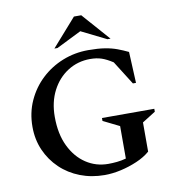

<svg xmlns="http://www.w3.org/2000/svg" viewBox="-93 -945 947 1037"><g transform="rotate(-10 380.5 -426.0)"><path d="M398 10Q326 10 264 -14Q202 -38 156 -82Q110 -126 84 -185Q58 -244 58 -314Q58 -391 87.5 -456Q117 -521 168 -569Q219 -617 285.5 -643.5Q352 -670 426 -670Q479 -670 516.5 -664Q554 -658 583.5 -647Q613 -636 642 -622L650 -451H633L551 -581Q517 -603 490 -612Q463 -621 428 -621Q360 -621 305 -586Q250 -551 218 -489Q186 -427 186 -346Q186 -252 218.5 -185Q251 -118 305.5 -82Q360 -46 427 -46Q450 -46 475 -48.5Q500 -51 525 -58V-236L436 -280V-296H723V-280L650 -234V-74Q620 -48 577 -29.5Q534 -11 487.5 -0.5Q441 10 398 10ZM248 -710 382 -862H422L556 -710H539L402 -778L265 -710Z"/></g></svg>

Font: Spectral SC SemiBold
Style: Regular
Weight: 600
Designer: Jean-Baptiste Levee
Foundry: Production Type
Version: Version 2.001